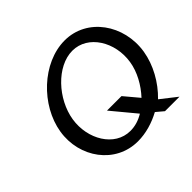

<svg xmlns="http://www.w3.org/2000/svg" viewBox="-147 -758 936 936"><g transform="rotate(-45 321.5 -289.5)"><path d="M76 -290C51 -134 156 11 310 11C366 11 421 -6 469 -32L507 0H607L524 -65C583 -122 626 -199 639 -278C665 -440 559 -590 405 -590C251 -590 101 -446 76 -290ZM161 -290C180 -410 288 -528 396 -528C504 -528 575 -410 556 -290C547 -231 514 -172 472 -127L409 -202H309L412 -78C382 -60 352 -51 320 -51C212 -51 142 -170 161 -290Z"/></g></svg>

Font: Charger Sport
Style: DfObl
Weight: 400
Designer: Jasper
Foundry: Cannot Into Space Fonts
Version: Version 1.1